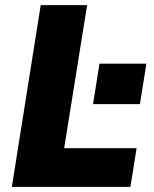

<svg xmlns="http://www.w3.org/2000/svg" viewBox="-20 -725 598 745"><path d="M26 0 138 -705H318L229 -150H510L486 0ZM341 -321 366 -478H548L523 -321Z"/></svg>

Font: Nunito Sans 10pt SemiCondensed Black
Style: Italic
Weight: 900
Width: 4
Italic angle: -9°
Designer: Vernon Adams
Foundry: Vernon Adams
Version: Version 3.101;gftools[0.9.27]